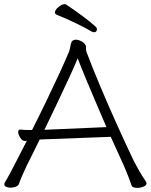

<svg xmlns="http://www.w3.org/2000/svg" viewBox="-20 -902 730 929"><path d="M449 -761Q449 -746 434 -746Q430 -746 424 -749Q390 -769 347.5 -789.5Q305 -810 254 -831Q246 -834 246 -842Q246 -854 263 -868Q280 -882 293 -882Q296 -882 300 -880Q338 -855 377 -826Q416 -797 443 -773Q449 -767 449 -761ZM172 -227Q156 -193 139.5 -161Q123 -129 109 -100Q101 -84 89 -56Q77 -28 71 -11Q68 -3 56 1.5Q44 6 31 6Q19 6 10 2Q1 -2 1 -10Q1 -17 5 -22Q9 -28 13.5 -36Q18 -44 28 -62.5Q38 -81 57 -118Q76 -155 110 -221Q107 -221 104.5 -220.5Q102 -220 100 -220H99Q88 -220 78 -235.5Q68 -251 68 -264Q68 -275 78 -275H80Q89 -274 98 -273.5Q107 -273 117 -273H135Q170 -342 204.5 -413.5Q239 -485 268 -548Q297 -611 314 -652Q318 -662 321 -680.5Q324 -699 331 -705Q338 -710 346 -710Q360 -710 375 -701.5Q390 -693 394 -683Q396 -680 396 -676.5Q396 -673 396 -670V-663Q396 -660 398 -652Q427 -575 465.5 -483.5Q504 -392 546 -299Q588 -206 627 -124Q635 -108 652 -78Q669 -48 685 -25Q687 -22 688 -19.5Q689 -17 689 -15Q689 -5 674.5 1Q660 7 645 7Q635 7 627 4.5Q619 2 617 -4Q611 -22 599.5 -51.5Q588 -81 580 -99Q565 -131 549 -167Q533 -203 516 -240ZM495 -287Q467 -352 440 -415.5Q413 -479 391 -532Q369 -585 356 -620Q341 -583 315 -527Q289 -471 258 -405.5Q227 -340 195 -274Z"/></svg>

Font: Moon Stars Kai T Light
Style: Regular
Weight: 300
Designer: GuiWonder
Version: Version 1.101